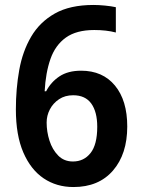

<svg xmlns="http://www.w3.org/2000/svg" viewBox="-20 -744 572 774"><path d="M44 -303Q44 -386 57.5 -461.5Q71 -537 105.5 -596Q140 -655 201 -689.5Q262 -724 357 -724Q378 -724 403.5 -721.5Q429 -719 447 -715V-613Q409 -623 360 -623Q288 -623 245.5 -592.5Q203 -562 183.5 -506.5Q164 -451 160 -376H166Q185 -413 219.5 -436Q254 -459 307 -459Q394 -459 443.5 -399Q493 -339 493 -234Q493 -123 435.5 -56.5Q378 10 276 10Q208 10 156 -25Q104 -60 74 -129.5Q44 -199 44 -303ZM274 -93Q318 -93 345 -127Q372 -161 372 -233Q372 -293 348 -326.5Q324 -360 275 -360Q242 -360 218 -344Q194 -328 181 -303Q168 -278 168 -250Q168 -213 179.5 -177Q191 -141 214.5 -117Q238 -93 274 -93Z"/></svg>

Font: Noto Sans Khmer UI SemiCondensed SemiBold
Style: Regular
Weight: 600
Width: 4
Designer: Danh Hong and the Monotype Design Team
Foundry: Monotype Imaging Inc.
Version: Version 2.002; ttfautohint (v1.8.4.7-5d5b)